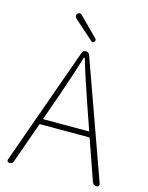

<svg xmlns="http://www.w3.org/2000/svg" viewBox="-134 -1008 842 1091"><g transform="rotate(15 286.5 -462.5)"><path d="M318.4 -809.6Q328.1 -799.8 318.8 -790.5Q309.6 -781.2 299.8 -790L185.5 -891.6Q179.7 -896.5 179.2 -904.3Q178.7 -912.1 183.6 -918.5Q188.5 -924.8 196.3 -924.8Q196.3 -924.8 197.3 -924.8Q204.1 -924.8 210 -918.9ZM151.4 -293.9Q150.4 -290 154.3 -290H418Q421.9 -290 420.9 -293.9L372.1 -434.6Q322.3 -577.1 290 -686.5Q289.1 -688.5 287.1 -688.5Q285.2 -688.5 284.2 -686.5Q256.8 -594.7 201.2 -434.6ZM543 0Q523.4 0 516.6 -18.6L434.6 -253.9Q432.6 -257.8 428.7 -257.8H143.6Q138.7 -257.8 137.7 -253.9L53.7 -17.6Q47.9 0 29.3 0Q22.5 0 18.6 -5.9Q16.6 -8.8 16.6 -12.7Q16.6 -14.6 17.6 -17.6L264.6 -710.9Q269.5 -725.6 286.1 -725.6Q302.7 -725.6 308.6 -710.9L556.6 -18.6Q557.6 -16.6 557.6 -13.7Q557.6 -9.8 554.7 -5.9Q550.8 0 543 0Z"/></g></svg>

Font: Gen Jyuu Gothic ExtraLight
Style: Regular
Weight: 100
Designer: [Source Han Sans]
Ryoko NISHIZUKA  (kana & ideographs); Paul D. Hunt (Latin, Greek & Cyrillic); Wenlong ZHANG  (bopomofo
Version: Version 1.002.20150607